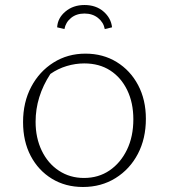

<svg xmlns="http://www.w3.org/2000/svg" viewBox="-20 -739 674 766"><path d="M311 7Q241 7 187 -26Q133 -59 102.5 -117Q72 -175 72 -252Q72 -331 104.5 -392.5Q137 -454 193.5 -489.5Q250 -525 321 -525Q391 -525 445.5 -491.5Q500 -458 531 -399.5Q562 -341 562 -265Q562 -186 530 -125Q498 -64 441 -28.5Q384 7 311 7ZM315 -29Q373 -29 417 -59Q461 -89 486.5 -141.5Q512 -194 512 -263Q512 -329 487.5 -379.5Q463 -430 419.5 -458Q376 -486 316 -486Q281 -486 246 -475.5Q211 -465 181 -444Q122 -354 122 -253Q122 -189 146.5 -138Q171 -87 215 -58Q259 -29 315 -29ZM317 -719Q363 -719 393 -693Q423 -667 427 -630L398 -623Q393 -650 371 -667.5Q349 -685 317 -685Q285 -685 263.5 -667.5Q242 -650 237 -623L208 -630Q210 -667 241 -693Q272 -719 317 -719Z"/></svg>

Font: Piazzolla SC ExtraLight
Style: Regular
Weight: 200
Designer: Juan Pablo del Peral
Foundry: Huerta Tipografica
Version: Version 1.330